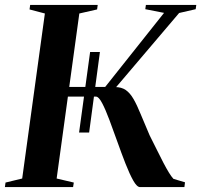

<svg xmlns="http://www.w3.org/2000/svg" viewBox="-33 -763 820 783"><path d="M289.5 -222.5 334.5 -551H374.5L330.5 -222.5ZM538 0Q525.5 0 510.5 -26.5Q495.5 -53 479 -95.2Q462.5 -137.5 445.8 -184.5Q429 -231.5 413.2 -273.8Q397.5 -316 383.5 -342.5Q369.5 -369 358.5 -369H220L224.5 -408.5H396L636 -710.5L559.5 -725.5L562 -743H767.5L765 -725.5L697.5 -710L409 -370.5L435.5 -408Q462.5 -408 480 -395.8Q497.5 -383.5 511.5 -359.2Q525.5 -335 540.5 -298Q555.5 -261 577 -211.5Q593.5 -179 607.5 -150.5Q621.5 -122 633.5 -99Q645.5 -76 655.8 -59.2Q666 -42.5 674.5 -33.5L721.5 -19.5L719 0ZM-13 0 -10.5 -18.5 57.5 -35 150 -708 87.5 -724.5 90 -743H365.5L363 -724.5L290.5 -708L198 -35L268 -18.5L265 0Z"/></svg>

Font: Merriweather 144pt SemiBold
Style: Italic
Weight: 600
Italic angle: -7.8°
Version: Version 2.101